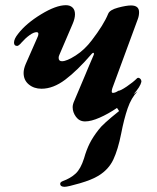

<svg xmlns="http://www.w3.org/2000/svg" viewBox="-20 -454 607 740"><path d="M495 -91 510 -102Q486 -77 472 -36.5Q458 4 447 61Q435 122 417 160.5Q399 199 360 223Q334 239 287.5 252.5Q241 266 229 266Q212 266 212 254Q212 248 222 244Q252 233 271.5 215Q291 197 304 156Q313 124 325.5 99Q338 74 360 46Q375 25 439 -26L431 -38Q397 -15 364 -0.5Q331 14 308 14Q286 14 273 -3.5Q260 -21 260 -41Q260 -52 267 -67L308 -164Q315 -181 323 -200Q331 -219 341 -242Q342 -244 342 -247Q342 -250 340 -250.5Q338 -251 334 -247Q278 -182 231.5 -147Q185 -112 140 -112Q111 -112 91 -128.5Q71 -145 71 -173Q71 -188 79 -207L123 -307Q128 -317 128 -323Q128 -330 121 -330Q110 -330 94 -318.5Q78 -307 63 -290Q52 -277 46 -277Q34 -277 34 -290Q34 -304 50 -324Q81 -364 138.5 -399Q196 -434 234 -434Q250 -434 259.5 -425Q269 -416 269 -399Q269 -383 260 -362L209 -243Q206 -237 206 -231Q206 -218 219 -218Q237 -218 271.5 -240Q306 -262 334 -299Q380 -359 397 -401Q403 -416 435 -424.5Q467 -433 485 -433Q516 -433 516 -407Q516 -393 511 -380L413 -114Q409 -100 412 -97L415 -96Q424 -96 436 -104Q444 -104 468.5 -120.5Q493 -137 509 -153Q513 -155 514 -154Q519 -153 522 -149Q525 -145 525 -139Q521 -120 495 -91Z"/></svg>

Font: EB Garamond
Style: Bold Italic
Weight: 700
Italic angle: -17.2°
Designer: Georg Duffner and Octavio Pardo
Foundry: Georg Duffner
Version: Version 1.000